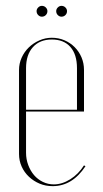

<svg xmlns="http://www.w3.org/2000/svg" viewBox="-20 -630 352 656"><path d="M45 -391Q45 -413 54 -433Q63 -453 78.5 -468Q94 -483 114.5 -492Q135 -501 157 -501Q180 -501 200 -492.5Q220 -484 235 -469Q250 -454 258.5 -434Q267 -414 267 -391V-249H69V-108Q69 -86 76.5 -66Q84 -46 96.5 -31.5Q109 -17 126.5 -8.5Q144 0 164 0Q192 0 220 -17.5Q248 -35 267 -65L272 -62Q227 6 160 6Q136 6 115.5 -2.5Q95 -11 79 -26Q63 -41 54 -61Q45 -81 45 -104ZM243 -255V-397Q243 -444 220.5 -469.5Q198 -495 157 -495Q116 -495 92.5 -469Q69 -443 69 -397V-255ZM105 -592Q105 -599 110.5 -604.5Q116 -610 123 -610Q131 -610 136.5 -604.5Q142 -599 142 -592Q142 -584 136.5 -578.5Q131 -573 123 -573Q116 -573 110.5 -578.5Q105 -584 105 -592ZM172 -592Q172 -599 177.5 -604.5Q183 -610 190 -610Q198 -610 203.5 -604.5Q209 -599 209 -592Q209 -584 203.5 -578.5Q198 -573 190 -573Q183 -573 177.5 -578.5Q172 -584 172 -592Z"/></svg>

Font: Moniqa Thin Display
Style: Regular
Weight: 100
Designer: Rajesh Rajput
Foundry: Rajesh Rajput
Version: Version 1.000